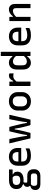

<svg xmlns="http://www.w3.org/2000/svg" viewBox="1885 -2675 1040 4850"><g transform="rotate(-90 2405.0 -250.0)"><path d="M109 -82Q109 -149 177 -176V-188Q119 -206 87.5 -245.5Q56 -285 56 -343V-367Q56 -447 114 -494.5Q172 -542 277 -542H549V-462Q549 -451 538 -451H428V-438Q463 -425 478 -400Q493 -375 493 -342V-323Q493 -255 437.5 -214.5Q382 -174 277 -174Q253 -174 231 -177Q215 -148 215 -111Q215 -81 246 -81H387Q472 -81 513 -39Q554 3 554 70V102Q554 167 509.5 208.5Q465 250 381 250H187Q110 250 70.5 217.5Q31 185 31 129V111Q31 66 58.5 35Q86 4 133 -4V-19Q109 -45 109 -82ZM277 -258Q333 -258 362 -280.5Q391 -303 391 -345V-368Q391 -393 381.5 -413Q372 -433 348 -451H277Q221 -451 190 -429Q159 -407 159 -363V-343Q159 -309 181 -288Q210 -258 277 -258ZM209 170H377Q397 170 410.5 164Q424 158 432 150Q449 133 449 101V76Q449 44 433 27.5Q417 11 377 11H202Q193 11 185 9Q158 19 147 39Q136 59 136 83V109Q136 137 152.5 153.5Q169 170 209 170Z M872 -545Q935 -545 984.5 -519.5Q1034 -494 1063 -444.5Q1092 -395 1092 -321V-244Q1092 -234 1081 -234H750V-211Q750 -149 781 -119Q818 -82 901 -82Q954 -82 991.5 -91.5Q1029 -101 1065 -119H1082V-37Q1082 -33 1078 -29Q1067 -18 1040 -9Q1013 0 976.5 5.5Q940 11 900 11Q773 11 708.5 -47Q644 -105 644 -211V-319Q644 -393 674 -443.5Q704 -494 755.5 -519.5Q807 -545 872 -545ZM872 -454Q813 -454 781.5 -423Q750 -392 750 -321V-305H988V-323Q988 -395 956 -426Q942 -441 921 -447.5Q900 -454 872 -454Z M1514 -534H1614Q1623 -534 1627 -523Q1656 -408 1682 -302.5Q1708 -197 1724 -90H1743Q1757 -209 1778 -319Q1799 -429 1820 -534H1919Q1925 -534 1928 -531.5Q1931 -529 1929 -520Q1911 -444 1890.5 -356Q1870 -268 1849 -177Q1828 -86 1808 0H1679Q1673 0 1669.5 -5Q1666 -10 1662 -23Q1650 -71 1639.5 -110.5Q1629 -150 1619 -190.5Q1609 -231 1599.5 -280.5Q1590 -330 1580 -398H1562Q1551 -331 1541.5 -282.5Q1532 -234 1522 -193Q1512 -152 1500 -107Q1488 -62 1472 0H1345Q1338 0 1335 -5Q1332 -10 1328 -25Q1314 -90 1293.5 -176.5Q1273 -263 1250.5 -356.5Q1228 -450 1208 -534H1307Q1317 -534 1320 -522Q1332 -461 1347.5 -387.5Q1363 -314 1377 -238Q1391 -162 1399 -90H1419Q1435 -197 1461 -311.5Q1487 -426 1514 -534Z M2270 -545Q2340 -545 2392 -516.5Q2444 -488 2473.5 -438Q2503 -388 2503 -323V-215Q2503 -148 2472.5 -97Q2442 -46 2389.5 -17.5Q2337 11 2270 11Q2200 11 2147.5 -17.5Q2095 -46 2066 -96Q2037 -146 2037 -211V-319Q2037 -386 2067.5 -437Q2098 -488 2150.5 -516.5Q2203 -545 2270 -545ZM2274 -448Q2210 -448 2176.5 -411Q2143 -374 2143 -315V-218Q2143 -155 2179 -119Q2212 -86 2266 -86Q2330 -86 2363.5 -124Q2397 -162 2397 -219V-316Q2397 -382 2363 -416Q2331 -448 2274 -448Z M2769 0H2669Q2658 0 2658 -11V-534H2758Q2769 -534 2769 -523V-439H2787Q2813 -495 2845.5 -519.5Q2878 -544 2923 -544Q2940 -544 2951 -541.5Q2962 -539 2969 -535Q2976 -532 2976 -521V-428H2960Q2950 -431 2938 -433Q2926 -435 2909 -435Q2866 -435 2834 -414Q2802 -393 2769 -349Z M3247 -545Q3299 -545 3336.5 -521.5Q3374 -498 3400 -457H3416V-750H3511Q3522 -750 3522 -739V0H3427Q3416 0 3416 -11V-80H3400Q3374 -37 3334.5 -13.5Q3295 10 3245 10Q3169 10 3121.5 -42Q3074 -94 3074 -185V-346Q3074 -440 3121.5 -492.5Q3169 -545 3247 -545ZM3207 -117Q3234 -92 3278 -92Q3314 -92 3349 -109.5Q3384 -127 3416 -169V-366Q3385 -405 3349.5 -424Q3314 -443 3278 -443Q3232 -443 3206 -413.5Q3180 -384 3180 -329V-202Q3180 -146 3207 -117Z M3912 -545Q3975 -545 4024.5 -519.5Q4074 -494 4103 -444.5Q4132 -395 4132 -321V-244Q4132 -234 4121 -234H3790V-211Q3790 -149 3821 -119Q3858 -82 3941 -82Q3994 -82 4031.5 -91.5Q4069 -101 4105 -119H4122V-37Q4122 -33 4118 -29Q4107 -18 4080 -9Q4053 0 4016.5 5.5Q3980 11 3940 11Q3813 11 3748.5 -47Q3684 -105 3684 -211V-319Q3684 -393 3714 -443.5Q3744 -494 3795.5 -519.5Q3847 -545 3912 -545ZM3912 -454Q3853 -454 3821.5 -423Q3790 -392 3790 -321V-305H4028V-323Q4028 -395 3996 -426Q3982 -441 3961 -447.5Q3940 -454 3912 -454Z M4404 0H4309Q4298 0 4298 -11V-534H4393Q4404 -534 4404 -523V-446H4420Q4453 -490 4495.5 -517.5Q4538 -545 4590 -545Q4656 -545 4693 -503.5Q4730 -462 4730 -394V0H4635Q4624 0 4624 -11V-372Q4624 -443 4557 -443Q4522 -443 4482 -423Q4442 -403 4404 -362Z"/></g></svg>

Font: Recursive Sn Lnr St Med
Style: Regular
Weight: 500
Version: Version 1.085;hotconv 1.1.0;makeotfexe 2.6.0; ttfautohint (v